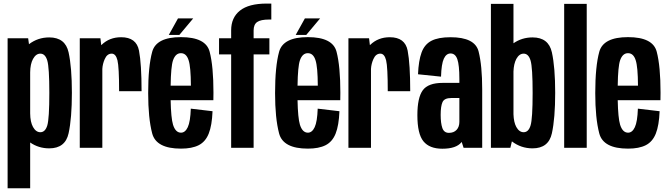

<svg xmlns="http://www.w3.org/2000/svg" viewBox="-20 -806 3644 1047"><path d="M21.5 220.5V-597.5H133.5L138 -565Q186.5 -602 248.5 -602Q336 -602 354 -520.5Q372 -439 372 -300Q372 -161 354 -79Q336 3 248.5 3Q190.5 3 144.5 -29V220.5ZM144.5 -187.5Q145 -140.5 160 -113.5Q176 -85 200 -85Q226.5 -85 237.8 -121.8Q249 -158.5 249 -299.5Q249 -438.5 237.8 -476Q226.5 -513.5 200 -513.5Q176 -513.5 160 -484.5Q145 -457 144.5 -411.5Z M629.5 -308.5Q629.5 -441 620.5 -477.2Q611.5 -513.5 589 -513.5Q564 -513.5 551 -483.5Q539.5 -457.5 538 -430V0H415V-597.5H527.5L532 -560Q533 -561 534 -561.5Q577 -603 640.5 -603Q724 -603 738 -529.8Q752 -456.5 752 -308.5Z M967 4.5Q831.5 4.5 809.8 -78.8Q788 -162 788 -298Q788 -444 810 -523.8Q832 -603.5 966.5 -603.5Q1102.5 -603.5 1123.2 -524Q1144 -444.5 1144 -301Q1144 -278 1143.5 -259.5H910.5Q912.5 -162.5 923.5 -126Q937 -82.5 967 -82.5Q990 -82.5 1004 -112.5Q1018 -142.5 1020.5 -213.5L1139 -199.5Q1136 -122 1118.2 -77.5Q1100.5 -33 1063.5 -14.2Q1026.5 4.5 967 4.5ZM910.5 -339H1021Q1020.5 -441.5 1008.5 -477.5Q996.5 -516 966.5 -516Q937 -516 923.5 -477Q912 -443.5 910.5 -339ZM900.5 -615.5 950.5 -705.5H1033.5L958 -615.5Z M1240.5 0V-509.5H1174.5V-597.5H1240.5V-640.5Q1240.5 -710 1288.5 -748.2Q1336.5 -786.5 1434.5 -786.5H1459.5V-699.5H1448Q1402 -699.5 1382.5 -686Q1363 -672.5 1363 -640V-597.5H1449V-509.5H1363V0Z M1659 4.5Q1523.5 4.5 1501.8 -78.8Q1480 -162 1480 -298Q1480 -444 1502 -523.8Q1524 -603.5 1658.5 -603.5Q1794.5 -603.5 1815.2 -524Q1836 -444.5 1836 -301Q1836 -278 1835.5 -259.5H1602.5Q1604.5 -162.5 1615.5 -126Q1629 -82.5 1659 -82.5Q1682 -82.5 1696 -112.5Q1710 -142.5 1712.5 -213.5L1831 -199.5Q1828 -122 1810.2 -77.5Q1792.5 -33 1755.5 -14.2Q1718.5 4.5 1659 4.5ZM1602.5 -339H1713Q1712.5 -441.5 1700.5 -477.5Q1688.5 -516 1658.5 -516Q1629 -516 1615.5 -477Q1604 -443.5 1602.5 -339ZM1592.5 -615.5 1642.5 -705.5H1725.5L1650 -615.5Z M2094.5 -308.5Q2094.5 -441 2085.5 -477.2Q2076.5 -513.5 2054 -513.5Q2029 -513.5 2016 -483.5Q2004.5 -457.5 2003 -430V0H1880V-597.5H1992.5L1997 -560Q1998 -561 1999 -561.5Q2042 -603 2105.5 -603Q2189 -603 2203 -529.8Q2217 -456.5 2217 -308.5Z M2508 0 2497.5 -32.5Q2497 -31.5 2496.5 -30.5Q2468 5 2392 5Q2322 5 2289 -35.5Q2256 -76 2256 -178Q2256 -273 2285.2 -313.5Q2314.5 -354 2394.5 -354H2485V-375.5Q2485 -451 2474 -482.8Q2463 -514.5 2437 -514.5Q2413.5 -514.5 2400.2 -485.8Q2387 -457 2385 -388L2259.5 -401Q2262.5 -475 2278.8 -519.5Q2295 -564 2332.5 -583.5Q2370 -603 2436.5 -603Q2570 -603 2589.8 -525.5Q2609.5 -448 2609.5 -318V0ZM2485 -142V-271.5H2441Q2403 -271.5 2393 -249Q2383 -226.5 2383 -179.5Q2383 -134 2392.2 -107.8Q2401.5 -81.5 2428 -81.5Q2454.5 -81.5 2469.8 -97.8Q2485 -114 2485 -142Z M2657 0V-785H2780V-570Q2826 -602 2884 -602Q2971.5 -602 2989.5 -520.5Q3007.5 -439 3007.5 -300Q3007.5 -161 2989.5 -79Q2971.5 3 2884 3Q2821 3 2771.5 -35Q2771.5 -35 2771.5 -35.5L2763 0ZM2780 -416V-183Q2781.5 -139 2795.5 -113.5Q2811.5 -85 2835.5 -85Q2862 -85 2873.2 -121.8Q2884.5 -158.5 2884.5 -299.5Q2884.5 -438.5 2873.2 -476Q2862 -513.5 2835.5 -513.5Q2811.5 -513.5 2795.5 -484.5Q2781.5 -458 2780 -416Z M3056.5 0V-785H3179.5V0Z M3405 4.5Q3269.5 4.5 3247.8 -78.8Q3226 -162 3226 -298Q3226 -444 3248 -523.8Q3270 -603.5 3404.5 -603.5Q3540.5 -603.5 3561.2 -524Q3582 -444.5 3582 -301Q3582 -278 3581.5 -259.5H3348.5Q3350.5 -162.5 3361.5 -126Q3375 -82.5 3405 -82.5Q3428 -82.5 3442 -112.5Q3456 -142.5 3458.5 -213.5L3577 -199.5Q3574 -122 3556.2 -77.5Q3538.5 -33 3501.5 -14.2Q3464.5 4.5 3405 4.5ZM3348.5 -339H3459Q3458.5 -441.5 3446.5 -477.5Q3434.5 -516 3404.5 -516Q3375 -516 3361.5 -477Q3350 -443.5 3348.5 -339Z"/></svg>

Font: Anybody Condensed SemiBold
Style: Regular
Weight: 600
Width: 3
Designer: Tyler Finck
Foundry: Etcetera Type Company
Version: Version 1.010; ttfautohint (v1.8.3) -l 8 -r 50 -G 200 -x 14 